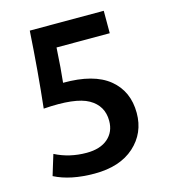

<svg xmlns="http://www.w3.org/2000/svg" viewBox="-107 -782 781 885"><g transform="rotate(-15 283.0 -339.0)"><path d="M495 -202Q495 -106 426 -44Q357 18 236 18Q121 18 45 -21Q48 -31 58.5 -65.5Q69 -100 75 -119Q143 -84 225 -84Q290 -84 326.5 -115.5Q363 -147 363 -200Q363 -272 300.5 -307.5Q238 -343 86 -332Q105 -503 117 -696H470V-589H216Q210 -485 203 -424Q349 -425 422 -365.5Q495 -306 495 -202Z"/></g></svg>

Font: Repo
Style: DemiBold
Weight: 600
Designer: Stefan Peev
Foundry: Context Ltd
Version: Version 001.000